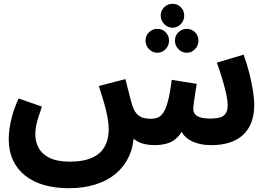

<svg xmlns="http://www.w3.org/2000/svg" viewBox="-20 -760 1410 1012"><path d="M343 232Q271 232 213 215.5Q155 199 113 166Q71 133 48.5 84.5Q26 36 26 -28Q26 -51 30 -82Q34 -113 45 -152.5Q56 -192 78 -241L201 -198Q190 -167 182 -141.5Q174 -116 170 -94.5Q166 -73 166 -52Q166 -13 184 20Q202 53 242 72.5Q282 92 347 92Q407 92 447 78.5Q487 65 510 41.5Q533 18 543 -13Q553 -44 553 -80Q553 -108 546.5 -143Q540 -178 528 -219.5Q516 -261 501 -307L641 -343Q651 -305 657.5 -278Q664 -251 669 -233.5Q674 -216 677 -205Q687 -175 701.5 -159.5Q716 -144 734.5 -139Q753 -134 776 -134Q795 -134 811 -140Q827 -146 840.5 -165.5Q854 -185 865 -226Q876 -267 885 -339L1017 -318Q1013 -295 1009 -269Q1005 -243 1002 -220.5Q999 -198 999 -184Q999 -171 1006.5 -160Q1014 -149 1034 -142Q1054 -135 1091 -135Q1118 -135 1138 -140.5Q1158 -146 1169 -161.5Q1180 -177 1180 -206Q1180 -231 1172 -266.5Q1164 -302 1151.5 -344Q1139 -386 1123 -430L1264 -472Q1280 -429 1292.5 -380.5Q1305 -332 1312.5 -286.5Q1320 -241 1320 -207Q1320 -154 1304.5 -114Q1289 -74 1259.5 -47.5Q1230 -21 1188 -8Q1146 5 1094 5Q1056 5 1024.5 -3.5Q993 -12 970.5 -28Q948 -44 936 -67.5Q924 -91 925 -121H959Q944 -66 918 -39Q892 -12 860 -3.5Q828 5 795 5Q769 5 745 0Q721 -5 701.5 -16.5Q682 -28 668 -47.5Q654 -67 649 -95L686 -55Q684 13 659 66Q634 119 589.5 156Q545 193 482.5 212.5Q420 232 343 232ZM889 -614Q864 -614 845.5 -633Q827 -652 827 -678Q827 -704 845.5 -722Q864 -740 889 -740Q915 -740 933 -722Q951 -704 951 -678Q951 -652 933 -633Q915 -614 889 -614ZM809 -482Q784 -482 765.5 -501Q747 -520 747 -546Q747 -572 765.5 -590Q784 -608 809 -608Q835 -608 853 -590Q871 -572 871 -546Q871 -520 853 -501Q835 -482 809 -482ZM964 -482Q939 -482 920.5 -501Q902 -520 902 -546Q902 -572 920.5 -590Q939 -608 964 -608Q990 -608 1008 -590Q1026 -572 1026 -546Q1026 -520 1008 -501Q990 -482 964 -482Z"/></svg>

Font: Farlight84_Sys_V01
Style: Bold
Weight: 700
Designer: Monotype Design Team, Nadine Chahine and Nizar Qandah
Foundry: Monotype Imaging Inc.
Version: Version 2.004;October 31, 2024;FontCreator 14.0.0.2814 64-bi